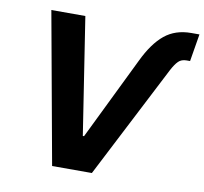

<svg xmlns="http://www.w3.org/2000/svg" viewBox="-81 -823 969 910"><g transform="rotate(10 403.5 -367.5)"><path d="M544.9 -562Q587.4 -650.9 639.2 -693.1Q690.9 -735.4 767.1 -735.4H806.6L784.7 -603.5H768.1Q743.2 -603.5 728.5 -588.9Q713.9 -574.2 698.2 -544.4L418.5 0H227.1L95.2 -727.5H258.8L345.7 -165.5H351.6Z"/></g></svg>

Font: Inter 18pt
Style: Bold Italic
Weight: 700
Italic angle: -9.3988°
Designer: Rasmus Andersson
Foundry: rsms
Version: Version 4.001;git-66647c0bb